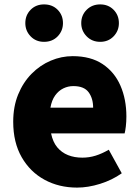

<svg xmlns="http://www.w3.org/2000/svg" viewBox="-20 -838 636 872"><path d="M330 14Q248 14 182.5 -21.5Q117 -57 78.5 -124Q40 -191 40 -285Q40 -354 62.5 -409Q85 -464 123.5 -503Q162 -542 210.5 -562.5Q259 -583 310 -583Q392 -583 446 -547Q500 -511 527 -449Q554 -387 554 -309Q554 -285 551.5 -264Q549 -243 546 -232H212Q220 -193 240 -169Q260 -145 289 -133.5Q318 -122 354 -122Q385 -122 414 -131Q443 -140 474 -158L533 -51Q489 -20 434.5 -3Q380 14 330 14ZM209 -349H403Q403 -391 382.5 -419Q362 -447 313 -447Q289 -447 267.5 -436.5Q246 -426 230.5 -404.5Q215 -383 209 -349ZM180 -648Q143 -648 119 -673Q95 -698 95 -733Q95 -769 119 -793.5Q143 -818 180 -818Q218 -818 242 -793.5Q266 -769 266 -733Q266 -698 242 -673Q218 -648 180 -648ZM435 -648Q398 -648 373.5 -673Q349 -698 349 -733Q349 -769 373.5 -793.5Q398 -818 435 -818Q472 -818 496 -793.5Q520 -769 520 -733Q520 -698 496 -673Q472 -648 435 -648Z"/></svg>

Font: Noto Sans JP Thin Black
Style: Regular
Weight: 900
Version: Version 2.004-H2;hotconv 1.0.118;makeotfexe 2.5.65603